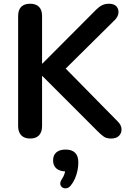

<svg xmlns="http://www.w3.org/2000/svg" viewBox="-20 -733 705 1027"><path d="M141 8Q110 8 93.5 -9.5Q77 -27 77 -58V-648Q77 -680 93.5 -696.5Q110 -713 141 -713Q172 -713 188.5 -696.5Q205 -680 205 -648V-393H207L494 -681Q510 -697 526 -705Q542 -713 562 -713Q591 -713 603.5 -698Q616 -683 613.5 -663Q611 -643 594 -626L302 -337L303 -395L608 -85Q629 -65 630 -43Q631 -21 616.5 -6.5Q602 8 574 8Q550 8 535.5 -2Q521 -12 502 -31L207 -326H205V-58Q205 -27 189 -9.5Q173 8 141 8ZM358 260Q348 272 335.5 274Q323 276 313.5 269.5Q304 263 302.5 251.5Q301 240 311 225Q321 211 326 193.5Q331 176 331 163L334 184Q300 184 282 168.5Q264 153 264 125Q264 97 281.5 82Q299 67 331 67Q364 67 381.5 84Q399 101 399 136Q399 157 394.5 179Q390 201 381 222Q372 243 358 260Z"/></svg>

Font: Nunito ExtraLight
Style: Regular
Weight: 200
Designer: Vernon Adams
Foundry: Vernon Adams
Version: Version 3.602